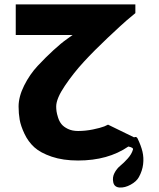

<svg xmlns="http://www.w3.org/2000/svg" viewBox="-20 -735 728 878"><path d="M337 -136Q371 -136 405 -143Q439 -150 457 -157L474 -165L593 -107Q604 -112 609 -102Q625 -69 631.5 -41.5Q638 -14 634.5 16Q631 46 615 75Q604 95 577.5 109.5Q551 124 527 122.5Q503 121 498 99Q493 76 503.5 56Q514 36 530 23Q546 10 564 -10Q582 -30 588 -51Q591 -60 567 -65Q474 -1 337 -1Q268 -1 216.5 -18.5Q165 -36 137 -61.5Q109 -87 92 -123Q75 -159 70 -187.5Q65 -216 65 -248Q65 -293 90.5 -344Q116 -395 152.5 -434Q189 -473 225 -506Q261 -539 287 -557L312 -575H52V-715H599V-675Q584 -663 559.5 -642Q535 -621 473 -562.5Q411 -504 363.5 -452.5Q316 -401 276.5 -342.5Q237 -284 237 -248Q237 -237 238.5 -226Q240 -215 245.5 -197.5Q251 -180 261 -167.5Q271 -155 290.5 -145.5Q310 -136 337 -136Z"/></svg>

Font: Hussar
Style: BoldWeb
Weight: 700
Foundry: Cannot Into Space Fonts
Version: Version 2.00